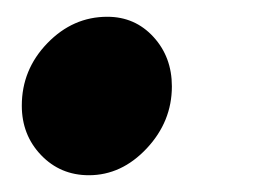

<svg xmlns="http://www.w3.org/2000/svg" viewBox="-20 -198 309 229"><path d="M108 -178Q141 -178 163 -154Q185 -130 185 -95Q185 -53 155 -21Q125 11 86 11Q52 11 29 -13Q6 -37 6 -72Q6 -115 36.5 -146.5Q67 -178 108 -178Z"/></svg>

Font: Red Hat Text
Style: Bold Italic
Weight: 700
Italic angle: -12°
Designer: Pentagram / MCKL
Foundry: Pentagram / MCKL
Version: Version 1.003; Red Hat Text Bold Italic